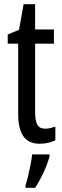

<svg xmlns="http://www.w3.org/2000/svg" viewBox="-20 -678 299 919"><path d="M197 -62Q209 -62 221 -65Q233 -68 245 -72V-6Q229 1 211 5.5Q193 10 170 10Q117 10 92 -25.5Q67 -61 67 -133V-469H17V-513L71 -535L93 -658H148V-537H238V-469H148V-143Q148 -103 158 -82.5Q168 -62 197 -62ZM217 71Q207 108 187.5 149.5Q168 191 148 221H102V210Q108 192 114.5 164.5Q121 137 126.5 109Q132 81 134 61H217Z"/></svg>

Font: Noto Sans Gurmukhi ExtraCondensed
Style: Regular
Weight: 400
Width: 2
Designer: Jelle Bosma - Monotype Design Team
Foundry: Monotype Imaging Inc.
Version: Version 2.004; ttfautohint (v1.8.4.7-5d5b)